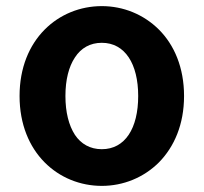

<svg xmlns="http://www.w3.org/2000/svg" viewBox="-20 -594 666 628"><path d="M500 -497C450 -547 383 -574 313 -574C172 -574 44 -466 44 -280C44 -94 172 14 313 14C383 14 450 -13 500 -63C550 -114 582 -187 582 -280C582 -373 550 -447 500 -497ZM225 -406C245 -437 275 -454 313 -454C389 -454 432 -385 432 -280C432 -174 389 -106 313 -106C275 -106 245 -123 225 -153C205 -184 194 -227 194 -280C194 -333 205 -376 225 -406Z"/></svg>

Font: GenSekiGothic2 TW B
Style: Regular
Weight: 700
Version: Version 2.100;PS 2.1;hotconv 16.6.51;makeotf.lib2.5.65220 DE